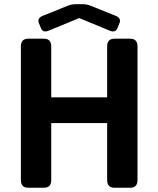

<svg xmlns="http://www.w3.org/2000/svg" viewBox="-20 -882 744 902"><path d="M162.6 -773.9Q153.3 -796.9 181.6 -808.1L300.8 -856Q316.4 -862.3 337.4 -862.3H366.7Q387.7 -862.3 403.3 -856L522.5 -808.1Q550.8 -796.9 541.5 -773.9L531.7 -749.5Q522.5 -726.6 494.6 -738.3L352.5 -796.9H351.6L209.5 -738.3Q181.6 -726.6 172.4 -749.5ZM112.3 0Q78.1 0 78.1 -36.6V-663.6Q78.1 -700.2 112.3 -700.2H186.5Q220.7 -700.2 220.7 -663.6V-424.8H483.4V-663.6Q483.4 -700.2 517.6 -700.2H591.8Q626 -700.2 626 -663.6V-36.6Q626 0 591.8 0H517.6Q483.4 0 483.4 -36.6V-303.7H220.7V-36.6Q220.7 0 186.5 0Z"/></svg>

Font: Istok
Style: Bold
Weight: 700
Designer: Andrey V. Panov
Foundry: Andrey V. Panov
Version: Version 1.0.1